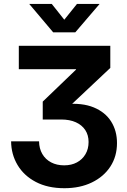

<svg xmlns="http://www.w3.org/2000/svg" viewBox="-20 -760 661 996"><path d="M314 216.3Q227.5 216.3 165.8 183.8Q104 151.4 71 95.9Q38.1 40.5 37.6 -26.9H182.6Q183.1 10.7 199.5 38.8Q215.8 66.9 245.1 82.3Q274.4 97.7 313 97.7Q350.6 97.7 378.9 82.5Q407.2 67.4 423.3 40Q439.5 12.7 439.5 -23.4Q439.5 -59.1 422.4 -85.2Q405.3 -111.3 373.5 -125.7Q341.8 -140.1 296.9 -140.1H201.7V-232.9L374.5 -398.9V-400.9H77.6V-522.5H552.2V-407.7L319.3 -188.5V-219.7Q406.2 -227.5 466.1 -202.9Q525.9 -178.2 556.4 -129.9Q586.9 -81.5 586.9 -18.1Q586.9 51.3 552.5 104Q518.1 156.7 456.5 186.5Q395 216.3 314 216.3ZM248.5 -739.7 313.5 -657.7 379.4 -739.7H496.1V-738.8L370.6 -592.3H255.9L132.3 -738.8V-739.7Z"/></svg>

Font: Inter 28pt
Style: Bold
Weight: 700
Designer: Rasmus Andersson
Foundry: rsms
Version: Version 4.001;git-66647c0bb